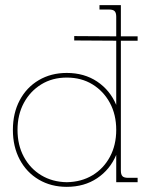

<svg xmlns="http://www.w3.org/2000/svg" viewBox="-20 -707 574 745"><path d="M239 18Q178 18 130.5 -10Q83 -38 56.5 -88Q30 -138 30 -203Q30 -268 56.5 -318Q83 -368 130.5 -396Q178 -424 239 -424Q307 -424 357 -390.5Q407 -357 431 -300V-549L268 -550V-567L431 -566V-642Q431 -657 425 -663.5Q419 -670 403 -670H366V-687H449V-566H514V-549H449V-45Q449 -30 455 -23.5Q461 -17 477 -17H514V0H431V-106Q407 -49 357 -15.5Q307 18 239 18ZM239 0Q296 -1 339 -27Q382 -53 406.5 -98.5Q431 -144 431 -203Q431 -262 406.5 -307.5Q382 -353 339 -379.5Q296 -406 239 -406Q183 -406 140 -379.5Q97 -353 72.5 -307.5Q48 -262 48 -203Q48 -144 72.5 -98.5Q97 -53 140 -27Q183 -1 239 0Z"/></svg>

Font: Grandiflora One
Style: Regular
Weight: 400
Designer: Haesung Cho
Foundry: JAMO
Version: Version 1.000; ttfautohint (v1.8.4.7-5d5b);gftools[0.9.28]